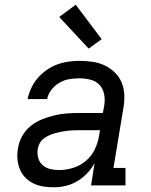

<svg xmlns="http://www.w3.org/2000/svg" viewBox="-20 -786 640 814"><path d="M208 8Q185 8 163 4.5Q141 1 121.5 -8.5Q102 -18 87 -33.5Q72 -49 64 -69Q56 -89 54 -111.5Q52 -134 56 -156Q60 -183 73.5 -208Q87 -233 109 -251Q131 -269 157 -279.5Q183 -290 209.5 -296.5Q236 -303 262.5 -305Q289 -307 315 -307H416L422 -339Q426 -363 421.5 -386.5Q417 -410 402 -426Q387 -442 364 -448Q341 -454 317 -454Q296 -454 274 -450.5Q252 -447 232.5 -435.5Q213 -424 198.5 -406Q184 -388 180 -366H97Q102 -390 112.5 -412.5Q123 -435 139.5 -454.5Q156 -474 177.5 -489Q199 -504 222 -512.5Q245 -521 269.5 -524.5Q294 -528 317 -528Q345 -528 372.5 -524Q400 -520 424 -508.5Q448 -497 467 -478.5Q486 -460 496 -435.5Q506 -411 507 -383Q508 -355 503 -327L461 -74H512V0H366L381 -94Q368 -71 349 -51Q330 -31 307 -17.5Q284 -4 258.5 2Q233 8 208 8ZM230 -65Q259 -65 289 -74Q319 -83 343.5 -103.5Q368 -124 381.5 -152Q395 -180 400 -210L404 -234H315Q302 -234 289.5 -233.5Q277 -233 264.5 -231.5Q252 -230 239.5 -227.5Q227 -225 214 -221.5Q201 -218 189 -212.5Q177 -207 166 -199Q155 -191 148.5 -179Q142 -167 140 -154Q137 -135 142 -116.5Q147 -98 160.5 -86Q174 -74 192.5 -69.5Q211 -65 230 -65ZM356 -580 231 -714 301 -766 411 -620Z"/></svg>

Font: Iosevka Etoile Oblique
Style: Regular
Weight: 400
Italic angle: -9°
Designer: Belleve Invis
Foundry: Belleve Invis
Version: Version 15.5.2; ttfautohint (v1.8.4)